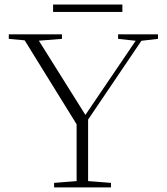

<svg xmlns="http://www.w3.org/2000/svg" viewBox="-20 -812 723 832"><path d="M210 -760.3V-792.5H510.3V-760.3ZM214.4 0V-19.5L312 -27.3V-273.4L86.9 -637.2L18.1 -643.6V-663.1H248.5V-643.6L148.4 -635.7L350.1 -314L567.9 -635.3L491.7 -643.6V-663.1H664.6V-643.6L592.8 -635.3L361.8 -293.9V-27.3L460.9 -19.5V0Z"/></svg>

Font: Elstob ExtraLight
Style: Regular
Weight: 200
Designer: Peter S. Baker
Version: Version 1.015